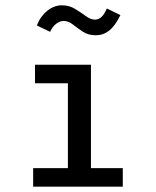

<svg xmlns="http://www.w3.org/2000/svg" viewBox="-20 -704 590 724"><path d="M105 0V-70H236V-390H112V-460H323V-70H443V0ZM383 -672 434 -647Q414 -606 391.5 -588.5Q369 -571 341 -571Q313 -571 292.5 -584.5Q272 -598 255 -611.5Q238 -625 220 -625Q206 -625 192 -614.5Q178 -604 169 -584L119 -608Q132 -642 158 -663Q184 -684 213 -684Q241 -684 263 -670.5Q285 -657 303.5 -643.5Q322 -630 338 -630Q351 -630 362 -639.5Q373 -649 383 -672Z"/></svg>

Font: Inconsolata SemiExpanded Medium
Style: Regular
Weight: 500
Width: 6
Monospace: yes
Designer: Raph Levien, Cyreal, Brenton Simpson
Foundry: Raph Levien, Cyreal, Google
Version: Version 3.001; ttfautohint (v1.8.2.53-6de2)